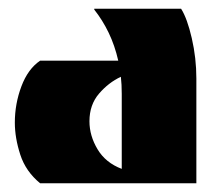

<svg xmlns="http://www.w3.org/2000/svg" viewBox="-20 -420 501 440"><path d="M72 0Q39 -27 26.5 -65.5Q14 -104 14 -139Q14 -182 29 -222Q44 -262 72 -281H251Q243 -316 229 -345Q215 -374 196 -398V-400H395Q409 -378 419.5 -332.5Q430 -287 430 -240V0ZM259 -33V-205Q259 -216 258.5 -225.5Q258 -235 257 -244Q229 -231 207 -205.5Q185 -180 185 -142Q185 -109 203.5 -78Q222 -47 259 -33Z"/></svg>

Font: Tac One
Style: Regular
Weight: 400
Designer: Oluseyi Olusanya, David Udoh, Eyiyemi Adegbite, Mirko Velimirović
Version: Version 1.003; ttfautohint (v1.8.4.7-5d5b)